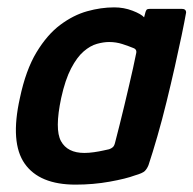

<svg xmlns="http://www.w3.org/2000/svg" viewBox="-20 -495 525 521"><path d="M185 6Q87 6 47 -51Q7 -108 34 -229Q50 -305 79 -353Q108 -401 143.5 -427.5Q179 -454 216.5 -464.5Q254 -475 290 -475Q316 -475 339.5 -466Q363 -457 371 -448L375 -463Q377 -469 380 -470Q383 -471 389 -471H473Q485 -471 485 -461Q481 -438 473 -399.5Q465 -361 454.5 -314.5Q444 -268 432 -219Q420 -170 407 -125Q394 -80 383 -47Q379 -37 373 -31Q367 -25 346 -19Q322 -10 277.5 -2Q233 6 185 6ZM209 -80Q221 -80 235 -82Q249 -84 260 -86.5Q271 -89 276 -90Q282 -92 286 -95.5Q290 -99 292 -107Q298 -130 304.5 -156Q311 -182 317.5 -209Q324 -236 330 -262Q336 -288 341 -310Q346 -332 349 -348Q351 -355 349 -359Q347 -363 341 -365Q329 -370 312 -375.5Q295 -381 276 -381Q261 -381 243 -376Q225 -371 207 -355.5Q189 -340 173 -309.5Q157 -279 146 -229Q128 -144 145.5 -112Q163 -80 209 -80Z"/></svg>

Font: Glory SemiBold
Style: Italic
Weight: 600
Italic angle: -12°
Designer: Robert Leuschke
Foundry: Robert Leuschke
Version: Version 1.011